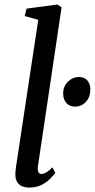

<svg xmlns="http://www.w3.org/2000/svg" viewBox="-20 -838 428 868"><path d="M151.5 -86.5Q149 -69.5 153.5 -60.5Q158 -51.5 166.5 -51.5Q176 -51.5 187.5 -57.5Q199 -63.5 217 -81.5L230 -56.5Q224.5 -48.5 209.5 -32.5Q194.5 -16.5 170.2 -3.2Q146 10 112 10Q94.5 10 80 4Q65.5 -2 57.2 -15.8Q49 -29.5 49.5 -52Q49.5 -56 50 -62.8Q50.5 -69.5 51.5 -76.2Q52.5 -83 53 -88L153 -748.5L91.5 -765.5L100 -799L238.5 -817.5L258.5 -805.5ZM265.5 -415Q265.5 -448 287.5 -469Q309.5 -490 336 -490Q362 -490 375.2 -474Q388.5 -458 388.5 -435Q388.5 -400 368.8 -378Q349 -356 318 -356Q295 -356 280.2 -372.2Q265.5 -388.5 265.5 -415Z"/></svg>

Font: Merriweather 28pt
Style: Italic
Weight: 400
Italic angle: -7.8°
Version: Version 2.101